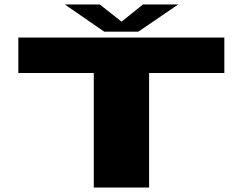

<svg xmlns="http://www.w3.org/2000/svg" viewBox="-20 -844 1094 864"><path d="M402 0V-515.5H62.5V-675H989.5V-515.5H651V0ZM449 -701.5 271.5 -824H429L527 -746.5L623.5 -824H782L602.5 -701.5Z"/></svg>

Font: Anybody UltraExpanded ExtraBold
Style: Regular
Weight: 800
Width: 9
Designer: Tyler Finck
Foundry: Etcetera Type Company
Version: Version 1.010; ttfautohint (v1.8.3) -l 8 -r 50 -G 200 -x 14 